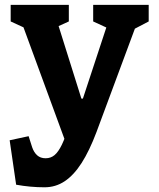

<svg xmlns="http://www.w3.org/2000/svg" viewBox="-20 -564 660 795"><path d="M46.8 200.8 20 16.8 98.5 -0.1 113.1 45.6Q120.2 66.6 133.8 79Q147.5 91.3 168.9 91.3Q190.1 91.3 205.8 78.3Q221.5 65.3 236.2 35Q250.9 4.7 267.9 -51.1L270.8 -60.8L256.9 38.8L61.8 -492.9L106.9 -437.2L24.2 -475.2V-543.8H265V-475.2L181.5 -437.2L211.1 -492.9L317 -155.7H323.2L434.3 -492.9L448.4 -437.2L365.8 -475.2V-543.8H595.7V-475.2L523 -437.2L556.2 -492.9L383.5 -28L379.8 -17.9Q350.1 60.8 317.8 111.1Q285.5 161.4 247.8 186.5Q210.2 211.5 164.5 211.5Q135.1 211.5 105.5 208.8Q75.9 206.1 46.8 200.8Z"/></svg>

Font: Monaspace Xenon Var
Style: Regular
Weight: 400
Designer: Riley Cran and the Lettermatic Team
Version: Version 1.000 (Monaspace Xenon Var)